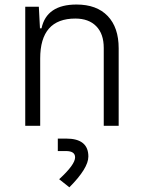

<svg xmlns="http://www.w3.org/2000/svg" viewBox="-20 -547 626 835"><path d="M431.2 0V-338.4Q431.2 -399.9 398.4 -433.1Q365.7 -466.3 307.6 -466.3Q154.8 -466.3 154.8 -292.5V0H89.8V-517.6H148.9L153.8 -423.8H160.6Q182.6 -527.3 313 -527.3Q400.4 -527.3 448.2 -477.5Q496.1 -427.7 496.1 -336.9V0ZM281.7 267.6 237.3 232.4Q306.6 168.9 306.6 137.2Q306.6 109.9 266.6 109.9H231.4V55.7H268.1Q364.3 55.7 364.3 133.8Q364.3 184.6 281.7 267.6Z"/></svg>

Font: Cascadia Mono PL Light
Style: Regular
Weight: 300
Monospace: yes
Designer: Aaron Bell
Foundry: Saja Typeworks
Version: Version 2404.023; ttfautohint (v1.8.4)